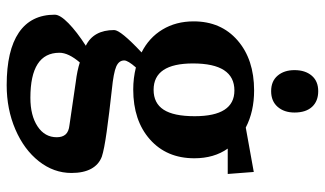

<svg xmlns="http://www.w3.org/2000/svg" viewBox="-219 -519 973 575"><g transform="rotate(90 267.5 -231.5)"><path d="M24 91Q24 75 49.5 50Q75 25 117 -2Q70 -25 70 -87Q70 -106 137 -169Q93 -191 68.5 -231.5Q44 -272 44 -325Q44 -407 101 -456.5Q158 -506 251 -506Q314 -506 362 -481L495 -505L501 -427H425Q454 -386 454 -327Q454 -244 397.5 -194Q341 -144 248 -144Q214 -144 182 -152Q161 -128 161 -117Q161 -101 179.5 -93Q198 -85 248 -80Q321 -72 374.5 -64.5Q428 -57 449 -50Q473 -41 485.5 -18Q498 5 498 41Q498 94 463 138.5Q428 183 367.5 209Q307 235 235 235Q131 235 77.5 198.5Q24 162 24 91ZM328 -328Q328 -447 251 -447Q170 -447 170 -323Q170 -205 249 -205Q289 -205 308.5 -235Q328 -265 328 -328ZM273 164Q326 164 358.5 142.5Q391 121 391 85Q391 68 382.5 58.5Q374 49 355 47L225 28Q192 24 167 16Q138 50 138 77Q138 164 273 164ZM190 -627Q190 -659 206.5 -678.5Q223 -698 253 -698Q283 -698 300 -679.5Q317 -661 317 -627Q317 -596 300 -576.5Q283 -557 253 -557Q223 -557 206.5 -576.5Q190 -596 190 -627Z"/></g></svg>

Font: Andada Pro
Style: Bold
Weight: 700
Designer: Carolina Giovagnoli
Foundry: Huerta Tipografica
Version: Version 3.005; ttfautohint (v1.8.4)